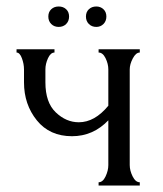

<svg xmlns="http://www.w3.org/2000/svg" viewBox="-20 -572 504 592"><path d="M380 -358V-63Q380 -46 389 -28Q398 -10 411 -10V0H284V-10Q297 -10 305.5 -28Q314 -46 314 -63V-201Q267 -152 202 -152Q133 -152 93.5 -201Q54 -250 54 -318V-358Q54 -375 47.5 -392.5Q41 -410 31 -410V-420H148V-410Q136 -410 128 -392.5Q120 -375 120 -358V-318Q120 -256 152 -225.5Q184 -195 223 -195Q272 -195 314 -246V-358Q314 -375 305.5 -392.5Q297 -410 284 -410V-420H411V-410Q399 -410 389.5 -392Q380 -374 380 -358ZM277 -489Q263 -489 254 -498Q245 -507 245 -521Q245 -535 254 -543.5Q263 -552 277 -552Q290 -552 299 -543.5Q308 -535 308 -521Q308 -507 299 -498Q290 -489 277 -489ZM184 -543.5Q193 -535 193 -521Q193 -507 184 -498Q175 -489 161 -489Q147 -489 138 -498Q129 -507 129 -521Q129 -535 138 -543.5Q147 -552 161 -552Q175 -552 184 -543.5Z"/></svg>

Font: Forum
Style: Regular
Weight: 400
Designer: Denis Masharov
Foundry: Denis Masharov
Version: Version 1.000